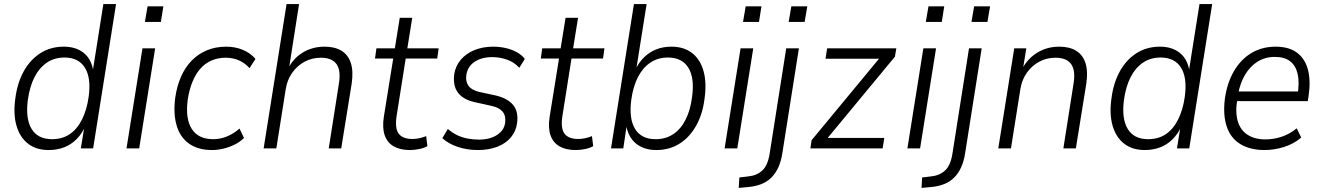

<svg xmlns="http://www.w3.org/2000/svg" viewBox="-20 -725 6462 938"><path d="M218 8Q157 8 117 -23Q77 -54 60.5 -111Q44 -168 55 -245Q65 -322 97 -378.5Q129 -435 178.5 -466Q228 -497 292 -497Q351 -497 389 -466.5Q427 -436 436 -377H433L485 -705H547L435 0H375L393 -112H398Q381 -72 354 -45Q327 -18 292.5 -5Q258 8 218 8ZM234 -45Q284 -45 320.5 -69.5Q357 -94 380.5 -141Q404 -188 413 -251Q426 -344 395 -394Q364 -444 295 -444Q246 -444 209 -419Q172 -394 148.5 -348Q125 -302 116 -237Q104 -145 134.5 -95Q165 -45 234 -45Z M688 -618 701 -694H778L766 -618ZM598 0 676 -489H738L660 0Z M1016 8Q948 8 904 -23Q860 -54 843 -111.5Q826 -169 836 -247Q844 -304 864.5 -350.5Q885 -397 917 -429.5Q949 -462 991.5 -479.5Q1034 -497 1085 -497Q1130 -497 1167.5 -481Q1205 -465 1228 -437L1199 -392Q1177 -417 1147.5 -430Q1118 -443 1083 -443Q1044 -443 1012.5 -429Q981 -415 958 -388.5Q935 -362 919.5 -323.5Q904 -285 897 -237Q885 -145 917 -95Q949 -45 1022 -45Q1056 -45 1089 -58.5Q1122 -72 1150 -97L1172 -51Q1153 -32 1127 -19Q1101 -6 1072.5 1Q1044 8 1016 8Z M1268 0 1380 -705H1441L1391 -385H1385Q1411 -439 1458.5 -468Q1506 -497 1566 -497Q1616 -497 1648.5 -477Q1681 -457 1694 -417Q1707 -377 1698 -316L1647 0H1586L1635 -312Q1643 -358 1635.5 -386.5Q1628 -415 1606 -429Q1584 -443 1548 -443Q1504 -443 1468 -423.5Q1432 -404 1407.5 -369.5Q1383 -335 1376 -290L1330 0Z M1982 8Q1935 8 1903.5 -10Q1872 -28 1859.5 -64Q1847 -100 1855 -153L1901 -439H1812L1819 -489H1909L1933 -638H1994L1970 -489H2123L2116 -439H1962L1918 -161Q1908 -99 1927.5 -72.5Q1947 -46 1995 -46Q2013 -46 2030 -50Q2047 -54 2062 -60L2068 -11Q2053 -2 2029 3Q2005 8 1982 8Z M2315 8Q2262 8 2216 -7.5Q2170 -23 2141 -50L2168 -95Q2190 -76 2214 -64.5Q2238 -53 2265 -48Q2292 -43 2320 -43Q2373 -43 2408 -65.5Q2443 -88 2448 -126Q2452 -160 2435 -180Q2418 -200 2380 -208L2299 -226Q2244 -238 2218 -271.5Q2192 -305 2199 -362Q2205 -402 2230.5 -432.5Q2256 -463 2297 -480Q2338 -497 2390 -497Q2420 -497 2449.5 -490.5Q2479 -484 2504 -470.5Q2529 -457 2544 -437L2517 -394Q2491 -422 2456 -434Q2421 -446 2385 -446Q2333 -446 2298.5 -423Q2264 -400 2258 -357Q2254 -326 2269 -305.5Q2284 -285 2321 -276L2400 -259Q2460 -245 2487 -212Q2514 -179 2506 -123Q2501 -84 2476 -54Q2451 -24 2409.5 -8Q2368 8 2315 8Z M2792 8Q2745 8 2713.5 -10Q2682 -28 2669.5 -64Q2657 -100 2665 -153L2711 -439H2622L2629 -489H2719L2743 -638H2804L2780 -489H2933L2926 -439H2772L2728 -161Q2718 -99 2737.5 -72.5Q2757 -46 2805 -46Q2823 -46 2840 -50Q2857 -54 2872 -60L2878 -11Q2863 -2 2839 3Q2815 8 2792 8Z M3186 8Q3127 8 3088 -23Q3049 -54 3039 -114H3042L3025 0H2965L3077 -705H3139L3087 -378H3081Q3099 -418 3126 -444.5Q3153 -471 3186.5 -484Q3220 -497 3260 -497Q3321 -497 3361 -466Q3401 -435 3417 -378Q3433 -321 3422 -243Q3413 -168 3381 -111Q3349 -54 3299.5 -23Q3250 8 3186 8ZM3183 -45Q3232 -45 3269 -69.5Q3306 -94 3329.5 -140.5Q3353 -187 3361 -251Q3374 -344 3343 -394Q3312 -444 3243 -444Q3194 -444 3157 -419Q3120 -394 3096.5 -348Q3073 -302 3064 -237Q3052 -144 3083 -94.5Q3114 -45 3183 -45Z M3610 -618 3623 -694H3700L3688 -618ZM3520 0 3598 -489H3660L3582 0Z M3833 -618 3846 -694H3924L3911 -618ZM3589 193 3592 142 3634 137Q3677 133 3704 108Q3731 83 3740 26L3821 -489H3883L3802 24Q3796 63 3782.5 92.5Q3769 122 3748.5 142.5Q3728 163 3699 174.5Q3670 186 3633 189Z M3939 0 3945 -40 4290 -457 4291 -438H4013L4021 -489H4359L4352 -448L4006 -30V-51H4300L4292 0Z M4503 -618 4516 -694H4593L4581 -618ZM4413 0 4491 -489H4553L4475 0Z M4726 -618 4739 -694H4817L4804 -618ZM4482 193 4485 142 4527 137Q4570 133 4597 108Q4624 83 4633 26L4714 -489H4776L4695 24Q4689 63 4675.5 92.5Q4662 122 4641.5 142.5Q4621 163 4592 174.5Q4563 186 4526 189Z M4857 0 4935 -489H4994L4977 -385H4972Q4999 -438 5047 -467.5Q5095 -497 5155 -497Q5205 -497 5237.5 -477Q5270 -457 5283 -417Q5296 -377 5287 -316L5236 0H5175L5224 -312Q5232 -358 5224.5 -386.5Q5217 -415 5195 -429Q5173 -443 5137 -443Q5093 -443 5057 -423.5Q5021 -404 4996.5 -369.5Q4972 -335 4965 -290L4919 0Z M5573 8Q5512 8 5472 -23Q5432 -54 5415.5 -111Q5399 -168 5410 -245Q5420 -322 5452 -378.5Q5484 -435 5533.5 -466Q5583 -497 5647 -497Q5706 -497 5744 -466.5Q5782 -436 5791 -377H5788L5840 -705H5902L5790 0H5730L5748 -112H5753Q5736 -72 5709 -45Q5682 -18 5647.5 -5Q5613 8 5573 8ZM5589 -45Q5639 -45 5675.5 -69.5Q5712 -94 5735.5 -141Q5759 -188 5768 -251Q5781 -344 5750 -394Q5719 -444 5650 -444Q5601 -444 5564 -419Q5527 -394 5503.5 -348Q5480 -302 5471 -237Q5459 -145 5489.5 -95Q5520 -45 5589 -45Z M6158 8Q6088 8 6040.5 -20.5Q5993 -49 5973.5 -105.5Q5954 -162 5964 -243Q5975 -320 6008 -377Q6041 -434 6093 -465.5Q6145 -497 6212 -497Q6277 -497 6316.5 -467.5Q6356 -438 6370 -384Q6384 -330 6373 -256L6369 -231H6007L6015 -278H6339L6319 -261Q6329 -323 6319.5 -364Q6310 -405 6282.5 -426Q6255 -447 6208 -447Q6161 -447 6124 -424Q6087 -401 6062.5 -359.5Q6038 -318 6028 -262L6025 -242Q6014 -177 6027 -133Q6040 -89 6075 -66.5Q6110 -44 6162 -44Q6201 -44 6240 -56.5Q6279 -69 6315 -98L6337 -53Q6301 -22 6253 -7Q6205 8 6158 8Z"/></svg>

Font: Nunito Sans 10pt SemiCondensed Light
Style: Italic
Weight: 300
Width: 4
Italic angle: -9°
Designer: Vernon Adams
Foundry: Vernon Adams
Version: Version 3.101;gftools[0.9.27]